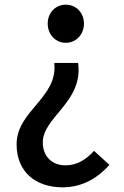

<svg xmlns="http://www.w3.org/2000/svg" viewBox="-20 -584 532 821"><path d="M248 217C332 217 398 177 448 121L382 61C349 98 309 123 261 123C198 123 163 81 163 25C163 -84 337 -148 314 -315H212C229 -166 51 -111 51 33C51 151 132 217 248 217ZM261 -401C305 -401 339 -436 339 -483C339 -530 305 -564 261 -564C218 -564 184 -530 184 -483C184 -436 218 -401 261 -401Z"/></svg>

Font: Noto Sans CJK SC Medium
Style: Regular
Weight: 500
Designer: Ryoko NISHIZUKA 西塚涼子 (kana, bopomofo & ideographs); Paul D. Hunt (Latin, Greek & Cyrillic); Sandoll Communications 산돌커뮤니
Foundry: Adobe
Version: Version 2.004;hotconv 1.0.118;makeotfexe 2.5.65603